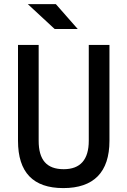

<svg xmlns="http://www.w3.org/2000/svg" viewBox="-20 -914 626 943"><path d="M291 9.8C439.5 9.8 517.6 -67.4 517.6 -222.7V-693.4H416V-222.7C416 -129.9 374.5 -83 293 -83C208 -83 169.9 -129.9 169.9 -222.7V-693.4H68.4V-222.7C68.4 -67.4 142.6 9.8 291 9.8ZM248.5 -771.5H361.8L254.4 -893.6H116.7Z"/></svg>

Font: CaskaydiaCove Nerd Font
Style: Regular
Weight: 400
Designer: Aaron Bell
Foundry: Saja Typeworks
Version: Version 2111.1;Nerd Fonts 2.3.3